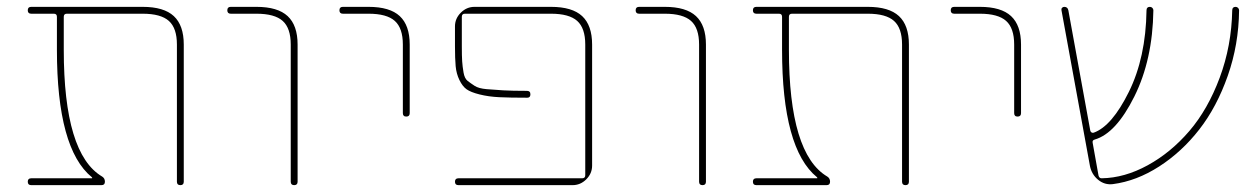

<svg xmlns="http://www.w3.org/2000/svg" viewBox="-20 -540 3674 560"><path d="M248 -20Q249 -20 249 -21L248 -23Q146 -106 146 -395V-491Q146 -500 137 -500H71Q61 -500 61 -510Q61 -520 71 -520H396Q458 -520 487 -493Q516 -466 516 -410V-10Q516 0 506 0Q496 0 496 -10V-410Q496 -458 472.5 -479Q449 -500 396 -500H175Q166 -500 166 -491V-395Q166 -91 278 -25Q286 -20 286 -10Q286 0 276 0H71Q61 0 61 -10Q61 -20 71 -20Z M653 -500Q643 -500 643 -510Q643 -520 653 -520H728Q790 -520 819 -493Q848 -466 848 -410V-10Q848 0 838 0Q828 0 828 -10V-410Q828 -458 804.5 -479Q781 -500 728 -500Z M980 -500Q970 -500 970 -510Q970 -520 980 -520H1055Q1117 -520 1146 -493Q1175 -466 1175 -410V-210Q1175 -200 1165 -200Q1155 -200 1155 -210V-410Q1155 -458 1131.5 -479Q1108 -500 1055 -500Z M1678 -20Q1687 -20 1687 -29V-410Q1687 -458 1663.5 -479Q1640 -500 1587 -500H1336Q1327 -500 1327 -491V-405Q1327 -376 1328 -361Q1329 -346 1332 -328.5Q1335 -311 1344 -304Q1353 -297 1364.5 -289.5Q1376 -282 1399 -280Q1422 -278 1448 -276.5Q1474 -275 1517 -275Q1527 -275 1527 -265Q1527 -255 1518 -255Q1467 -255 1436 -256.5Q1405 -258 1379 -264.5Q1353 -271 1341 -279.5Q1329 -288 1320 -306.5Q1311 -325 1309 -347Q1307 -369 1307 -405V-463Q1307 -486 1324 -503Q1341 -520 1364 -520H1587Q1649 -520 1678 -493Q1707 -466 1707 -410V-57Q1707 -34 1690 -17Q1673 0 1650 0H1317Q1307 0 1307 -10Q1307 -20 1317 -20Z M1844 -500Q1834 -500 1834 -510Q1834 -520 1844 -520H1919Q1981 -520 2010 -493Q2039 -466 2039 -410V-10Q2039 0 2029 0Q2019 0 2019 -10V-410Q2019 -458 1995.5 -479Q1972 -500 1919 -500Z M2363 -20Q2364 -20 2364 -21L2363 -23Q2261 -106 2261 -395V-491Q2261 -500 2252 -500H2186Q2176 -500 2176 -510Q2176 -520 2186 -520H2511Q2573 -520 2602 -493Q2631 -466 2631 -410V-10Q2631 0 2621 0Q2611 0 2611 -10V-410Q2611 -458 2587.5 -479Q2564 -500 2511 -500H2290Q2281 -500 2281 -491V-395Q2281 -91 2393 -25Q2401 -20 2401 -10Q2401 0 2391 0H2186Q2176 0 2176 -10Q2176 -20 2186 -20Z M2763 -500Q2753 -500 2753 -510Q2753 -520 2763 -520H2838Q2900 -520 2929 -493Q2958 -466 2958 -410V-210Q2958 -200 2948 -200Q2938 -200 2938 -210V-410Q2938 -458 2914.5 -479Q2891 -500 2838 -500Z M3226 -3Q3202 0 3183 -15.5Q3164 -31 3159 -56L3076 -510Q3075 -514 3077.5 -517Q3080 -520 3084 -520Q3094 -520 3096 -510L3160 -159Q3161 -155 3164 -153.5Q3167 -152 3170 -153Q3223 -172 3272.5 -272Q3322 -372 3324 -510Q3324 -520 3334 -520Q3338 -520 3341 -517Q3344 -514 3344 -510Q3342 -366 3288.5 -258.5Q3235 -151 3173 -133Q3165 -131 3167 -123L3184 -28Q3186 -20 3193 -20Q3260 -21 3327.5 -58Q3395 -95 3449 -158Q3503 -221 3537.5 -313.5Q3572 -406 3574 -510Q3574 -520 3584 -520Q3588 -520 3591 -517Q3594 -514 3594 -510Q3593 -410 3561 -319Q3529 -228 3478 -162.5Q3427 -97 3361 -54.5Q3295 -12 3226 -3Z"/></svg>

Font: Rounded Mplus 1c Thin
Style: Regular
Weight: 250
Version: Version 1.059.20150529